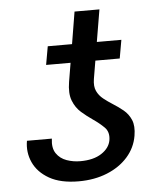

<svg xmlns="http://www.w3.org/2000/svg" viewBox="-50 -699 639 753"><g transform="rotate(-5 270.0 -322.5)"><path d="M363.6 -140.6Q368.6 -172.2 350 -190.9Q331.3 -209.5 305.8 -226.9Q283.4 -242.2 262.1 -260.8Q240.8 -279.5 229.6 -308.2Q218.4 -337 225.9 -382.1L238.3 -456H142L154.8 -528.4H250.4L271.3 -654.8H369.3L348 -528.4H444.6L431.8 -456H335.9L323.9 -384.9Q319.2 -356.2 327.9 -337.5Q336.6 -318.9 353.3 -305.6Q370 -292.3 389.2 -280.2Q410.5 -267 429.7 -251.2Q448.9 -235.4 459.2 -211.5Q469.5 -187.5 463.1 -149.1Q455.3 -102.3 423.5 -66.4Q391.7 -30.5 341.8 -10.3Q291.9 9.9 230.1 9.9Q159.1 9.9 114.5 -15.4Q70 -40.8 51.7 -81.1Q33.4 -121.4 41.2 -166.2H139.2Q134.2 -129.3 149 -107.8Q163.7 -86.3 189.5 -77.2Q215.2 -68.2 242.9 -68.2Q295.1 -68.2 326.7 -89Q358.3 -109.7 363.6 -140.6Z"/></g></svg>

Font: Inter UI
Style: Italic
Weight: 400
Italic angle: -9.39999°
Designer: Rasmus Andersson
Foundry: rsms
Version: 3.2;8d6f07862